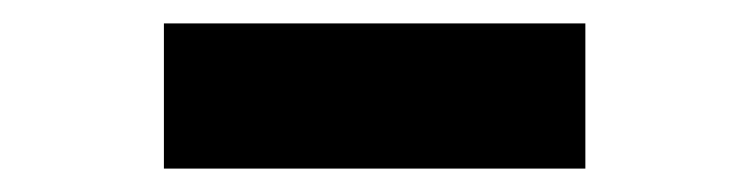

<svg xmlns="http://www.w3.org/2000/svg" viewBox="-20 -372 640 164"><path d="M120 -228V-352H480V-228Z"/></svg>

Font: M PLUS Code Latin Expanded
Style: Bold
Weight: 700
Width: 7
Designer: Coji Morishita
Foundry: UNDERFOREST DESIGN
Version: Version 1.002; ttfautohint (v1.8.3)